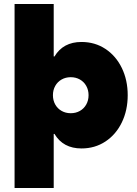

<svg xmlns="http://www.w3.org/2000/svg" viewBox="-20 -727 683 958"><path d="M52.7 -707H248V-445.3H252Q294.9 -517.6 386.7 -517.6Q453.6 -517.6 506.1 -482.9Q558.6 -448.2 587.9 -387.7Q617.2 -327.1 617.2 -252Q617.2 -176.8 587.9 -116.2Q558.6 -55.7 506.1 -21Q453.6 13.7 386.7 13.7Q294.9 13.7 252 -58.6H248V210.9H52.7ZM421.9 -252Q421.9 -277.8 410.4 -298.3Q398.9 -318.8 378.7 -330.3Q358.4 -341.8 333 -341.8Q307.6 -341.8 287.4 -330.3Q267.1 -318.8 255.6 -298.3Q244.1 -277.8 244.1 -252Q244.1 -226.1 255.6 -205.6Q267.1 -185.1 287.4 -173.6Q307.6 -162.1 333 -162.1Q358.4 -162.1 378.7 -173.6Q398.9 -185.1 410.4 -205.6Q421.9 -226.1 421.9 -252Z"/></svg>

Font: Wanted Sans ExtraBlack
Style: Regular
Weight: 900
Designer: Original Design by Kil Hyung-jin and Kang Hanbin, Wanted Lab, Inc; Hangeul from Source Han Sans by Jang Soo-young and Ka
Foundry: Wanted Lab, Inc.
Version: Version 1.001